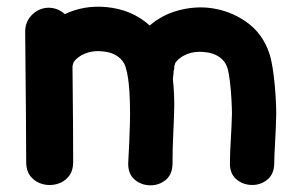

<svg xmlns="http://www.w3.org/2000/svg" viewBox="-20 -552 893 572"><path d="M494 -63Q494 -110 496 -149.5Q498 -189 499 -228.5Q500 -268 495 -317Q496 -324 497 -333Q497 -335 497 -336.5Q497 -338 497 -339L499 -347Q499 -349 499 -350.5Q499 -352 499 -353Q501 -361 502 -364Q513 -381 536.5 -390.5Q560 -400 588 -397Q615 -395 633 -382.5Q651 -370 657 -351Q662 -335 665 -309Q668 -283 669.5 -256.5Q671 -230 671 -213Q670 -175 667.5 -134.5Q665 -94 665 -68Q664 -36 683 -19Q702 -2 728.5 -1Q755 0 775.5 -16Q796 -32 797 -64Q797 -85 799.5 -127Q802 -169 803 -213Q803 -234 801 -267Q799 -300 794.5 -334Q790 -368 783 -391Q763 -453 712 -488Q661 -523 599 -529Q554 -533 508 -520Q462 -507 426 -476Q373 -524 296 -531Q231 -537 173 -510Q152 -529 124 -529Q95 -528 75 -507.5Q55 -487 55 -458Q58 -165 58 -70Q58 -42 72 -25.5Q86 -9 107 -3.5Q128 2 149 -3.5Q170 -9 184 -25.5Q198 -42 198 -70Q198 -169 196 -351V-355Q198 -363 199 -366Q210 -383 233.5 -392.5Q257 -402 285 -399Q312 -397 330 -384.5Q348 -372 354 -353Q359 -337 362 -316Q362 -312 363 -308Q366 -284 367 -246.5Q368 -209 367 -184L365 -126Q363 -84 362 -67Q361 -35 380 -18Q399 -1 425.5 0Q452 1 472.5 -15Q493 -31 494 -63Z"/></svg>

Font: Balsamiq Sans
Style: Bold
Weight: 700
Designer: Michael Angeles
Foundry: Balsamiq SRL
Version: Version 1.020; ttfautohint (v1.8.4.7-5d5b);gftools[0.9.26]